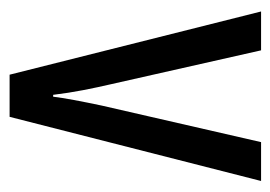

<svg xmlns="http://www.w3.org/2000/svg" viewBox="-104 -474 577 410"><g transform="rotate(90 185.0 -268.5)"><path d="M139 0 4 -537H87L159 -218Q166 -188 172 -157Q178 -126 182 -93H186Q188 -110 193 -137Q198 -164 205 -197L283 -537H366L229 0Z"/></g></svg>

Font: Noto Sans Oriya ExtCond
Style: Regular
Weight: 400
Width: 2
Designer: Amélie Bonet and Sol Matas
Foundry: Google LLC
Version: Version 2.006; ttfautohint (v1.8.4.7-5d5b)